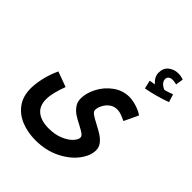

<svg xmlns="http://www.w3.org/2000/svg" viewBox="-289 -999 1387 1387"><g transform="rotate(45 404.5 -306.0)"><path d="M87 -239 204 -196Q166 -96 166 -35Q166 34 209 68Q252 102 329 102Q391 102 438.5 82.5Q486 63 512 35.5Q538 8 538 -13Q538 -28 522 -40Q506 -52 468 -72Q428 -92 402.5 -109Q377 -126 358 -152.5Q339 -179 339 -215Q339 -271 370.5 -331Q402 -391 457.5 -431.5Q513 -472 581 -472Q613 -472 655 -459Q697 -446 724 -426L673 -318Q647 -330 625.5 -338Q604 -346 583 -346Q548 -346 522.5 -326Q497 -306 484 -278.5Q471 -251 471 -231Q471 -214 490 -200Q509 -186 552 -164Q594 -142 620 -125Q646 -108 664.5 -84Q683 -60 683 -29Q683 28 637 88.5Q591 149 508.5 189.5Q426 230 322 230Q241 230 175 203Q109 176 70.5 122Q32 68 32 -12Q32 -54 44 -112Q56 -170 87 -239ZM809 -647Q715 -613 616 -594L601 -658L647 -666Q628 -681 616.5 -701Q605 -721 605 -744Q605 -792 636.5 -817Q668 -842 711 -842Q737 -842 764 -833L755 -774Q731 -780 714 -780Q694 -780 682.5 -770.5Q671 -761 671 -746Q671 -725 687 -709Q703 -693 724 -686Q765 -698 790 -708Z"/></g></svg>

Font: Noto Sans Arabic Cond
Style: Bold
Weight: 700
Width: 3
Designer: Nadine Chahine
Foundry: Monotype Imaging Inc.
Version: Version 1.001